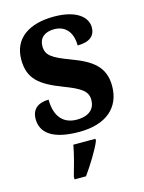

<svg xmlns="http://www.w3.org/2000/svg" viewBox="-116 -617 682 908"><g transform="rotate(-15 224.5 -163.5)"><path d="M215 10C347 10 420 -55 420 -160C420 -255 362 -295 262 -332C177 -364 150 -382 150 -427C150 -466 177 -490 224 -490C277 -490 312 -454 312 -387C371 -387 399 -411 399 -453C399 -501 351 -548 238 -548C118 -548 37 -496 37 -391C37 -296 89 -257 196 -216C277 -185 308 -165 308 -122C308 -80 281 -49 218 -49C151 -49 113 -94 113 -175C70 -175 30 -157 30 -102C30 -35 83 10 215 10ZM134 208V221H190C221 178 262 113 279 71V61H171C163 106 146 167 134 208Z"/></g></svg>

Font: Noto Serif Myanmar SemiCondensed
Style: Bold
Weight: 700
Width: 4
Designer: Ben Mitchell and the Monotype Design Team
Foundry: Monotype Imaging Inc.
Version: Version 2.106